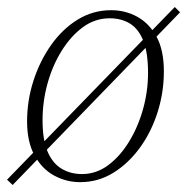

<svg xmlns="http://www.w3.org/2000/svg" viewBox="-29 -505 532 546"><path d="M483 -470 7 21 -9 6 468 -485ZM199 13Q160 13 125.5 -5.5Q91 -24 69.5 -62.5Q48 -101 48 -160Q48 -219 66 -275Q84 -331 116 -376.5Q148 -422 191.5 -449Q235 -476 287 -476Q328 -476 362 -457Q396 -438 416.5 -400Q437 -362 437 -302Q437 -242 419 -185.5Q401 -129 368.5 -84.5Q336 -40 293 -13.5Q250 13 199 13ZM204 -10Q245 -10 279 -35.5Q313 -61 338.5 -103Q364 -145 378 -195.5Q392 -246 392 -298Q392 -355 378.5 -389Q365 -423 340.5 -438Q316 -453 283 -453Q241 -453 206.5 -427.5Q172 -402 146 -360Q120 -318 106 -267Q92 -216 92 -163Q92 -107 106.5 -73.5Q121 -40 146.5 -25Q172 -10 204 -10Z"/></svg>

Font: Source Serif 4 36pt Light
Style: Italic
Weight: 300
Italic angle: -12°
Designer: Frank Grießhammer
Foundry: Adobe Systems Incorporated
Version: Version 4.004;hotconv 1.0.116;makeotfexe 2.5.65601